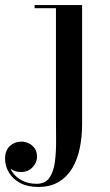

<svg xmlns="http://www.w3.org/2000/svg" viewBox="-105 -480 434 760"><path d="M46 260Q4.5 260 -24.8 244.5Q-54 229 -69.5 203.2Q-85 177.5 -85 148Q-85 115.5 -66 98Q-47 80.5 -21 80.5Q-6 80.5 8.2 87Q22.5 93.5 32 106.8Q41.5 120 41.5 141Q41.5 163 24 182Q6.5 201 -22 201Q-38.5 201 -52.5 194.2Q-66.5 187.5 -75.2 175.8Q-84 164 -84 148H-72Q-72 175.5 -58 198Q-44 220.5 -18.8 234Q6.5 247.5 39.5 247.5Q74 247.5 90.5 224Q107 200.5 112.2 161.2Q117.5 122 117 74.8Q116.5 27.5 116.5 -20V-447.5H32V-460H220V11.5Q220 60.5 211 105.2Q202 150 181.5 184.8Q161 219.5 127.8 239.8Q94.5 260 46 260Z"/></svg>

Font: Bodoni Moda 18pt Medium
Style: Regular
Weight: 500
Designer: Owen Earl
Foundry: indestructible type
Version: Version 2.004